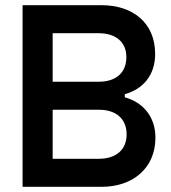

<svg xmlns="http://www.w3.org/2000/svg" viewBox="-20 -720 660 740"><path d="M67 -700V0H372C492 0 579 -72 579 -189C579 -273 529 -326 461 -345V-357C530 -376 578 -429 578 -512C578 -632 492 -700 371 -700ZM183 -592H360C424 -592 467 -560 467 -500C467 -438 425 -405 361 -405H183ZM183 -297H362C426 -297 468 -263 468 -202C468 -141 425 -108 361 -108H183Z"/></svg>

Font: Space Text SemiBold
Style: Regular
Weight: 600
Designer: Florian Karsten (Space Text), Colophon Foundry (Space Mono)
Foundry: Florian Karsten
Version: Version 1.003;PS 001.003;hotconv 1.0.88;makeotf.lib2.5.64775